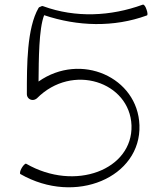

<svg xmlns="http://www.w3.org/2000/svg" viewBox="-20 -803 691 822"><path d="M145 -769C95 -682 95 -526 95 -400C95 -386 106 -375 120 -375C127 -375 133 -378 138 -382C290 -535 536 -452 543 -266C549 -77 302 19 92 -102C89 -104 80 -96 73 -84C66 -72 64 -61 67 -58C304 78 585 -45 577 -267C570 -472 326 -581 145 -454C146 -548 146 -679 169 -738C312 -690 467 -685 609 -737C613 -738 612 -750 607 -763C603 -776 596 -785 591 -783C454 -733 303 -726 166 -776C162 -778 158 -777 155 -775C151 -774 147 -772 145 -769Z"/></svg>

Font: Nupuram Thin
Style: Regular
Weight: 100
Designer: Santhosh Thottingal (santhosh.thottingal@gmail.com)
Foundry: SMC
Version: Version 1.000